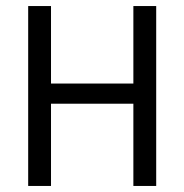

<svg xmlns="http://www.w3.org/2000/svg" viewBox="-20 -615 610 635"><path d="M73.2 0V-595H148.7V-338.7H421.1V-595H496.6V0H421.1V-272H148.7V0Z"/></svg>

Font: Encode Sans SC Condensed Thin
Style: Regular
Weight: 100
Width: 3
Designer: Multiple Designers
Foundry: Impallari Type
Version: Version 3.002